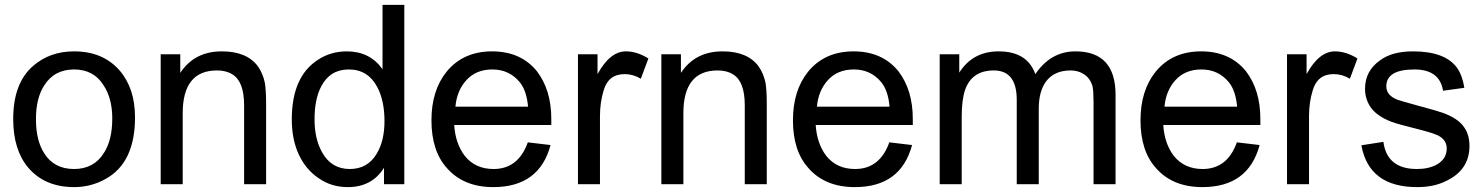

<svg xmlns="http://www.w3.org/2000/svg" viewBox="-20 -753 6067 785"><path d="M34 -266Q34 -414 116 -484Q184 -543 283 -543Q400 -543 468 -466Q532 -393 532 -273Q532 -87 411 -21Q352 12 283 12Q163 12 95 -68Q34 -141 34 -266ZM127 -266Q127 -178 161 -126Q201 -62 283 -62Q364 -62 405 -128Q439 -180 439 -269Q439 -351 403 -405Q363 -469 283 -469Q202 -469 161 -404Q127 -352 127 -266Z M637 0V-531H717V-455Q775 -543 887 -543Q990 -543 1035 -481Q1055 -452 1063 -414Q1065 -402 1066.5 -380.5Q1068 -359 1068 -327V0H978V-323Q978 -420 930 -449Q905 -465 867 -465Q727 -465 727 -290V0Z M1550 0V-67Q1501 12 1402 12Q1334 12 1282 -25Q1230 -60 1201.5 -121.5Q1173 -183 1173 -265Q1173 -439 1279 -508Q1332 -543 1398 -543Q1492 -543 1544 -470V-733H1633V0ZM1266 -265Q1266 -185 1297 -130Q1335 -62 1410 -62Q1484 -62 1521 -126Q1552 -178 1552 -258Q1552 -342 1522 -398Q1484 -469 1406 -469Q1330 -469 1294 -401Q1266 -349 1266 -265Z M2231 -160Q2185 12 1997 12Q1876 12 1808 -65Q1744 -135 1744 -261Q1744 -383 1806 -460Q1874 -543 1992 -543Q2109 -543 2175 -462Q2234 -385 2234 -267V-242H1837Q1842 -166 1880 -116Q1923 -62 1998 -62Q2099 -62 2138 -171ZM2139 -317Q2133 -383 2105 -417Q2062 -469 1993 -469Q1927 -469 1887.5 -426Q1848 -383 1842 -317Z M2343 0V-531H2423V-450Q2474 -543 2539 -543Q2584 -543 2631 -514L2600 -431Q2569 -450 2534 -450Q2467 -450 2448 -383Q2433 -335 2433 -278V0Z M2684 0V-531H2764V-455Q2822 -543 2934 -543Q3037 -543 3082 -481Q3102 -452 3110 -414Q3112 -402 3113.5 -380.5Q3115 -359 3115 -327V0H3025V-323Q3025 -420 2977 -449Q2952 -465 2914 -465Q2774 -465 2774 -290V0Z M3709 -160Q3663 12 3475 12Q3354 12 3286 -65Q3222 -135 3222 -261Q3222 -383 3284 -460Q3352 -543 3470 -543Q3587 -543 3653 -462Q3712 -385 3712 -267V-242H3315Q3320 -166 3358 -116Q3401 -62 3476 -62Q3577 -62 3616 -171ZM3617 -317Q3611 -383 3583 -417Q3540 -469 3471 -469Q3405 -469 3365.5 -426Q3326 -383 3320 -317Z M3822 0V-531H3902V-456Q3957 -543 4063 -543Q4180 -543 4213 -450Q4276 -543 4377 -543Q4541 -543 4541 -365V0H4451V-334Q4451 -382 4447 -399Q4438 -433 4411 -450Q4388 -465 4357 -465Q4290 -465 4256 -419Q4227 -378 4227 -309V0H4137V-345Q4137 -465 4043 -465Q3954 -465 3926 -386Q3912 -346 3912 -276V0Z M5130 -160Q5084 12 4896 12Q4775 12 4707 -65Q4643 -135 4643 -261Q4643 -383 4705 -460Q4773 -543 4891 -543Q5008 -543 5074 -462Q5133 -385 5133 -267V-242H4736Q4741 -166 4779 -116Q4822 -62 4897 -62Q4998 -62 5037 -171ZM5038 -317Q5032 -383 5004 -417Q4961 -469 4892 -469Q4826 -469 4786.5 -426Q4747 -383 4741 -317Z M5242 0V-531H5322V-450Q5373 -543 5438 -543Q5483 -543 5530 -514L5499 -431Q5468 -450 5433 -450Q5366 -450 5347 -383Q5332 -335 5332 -278V0Z M5636 -173Q5651 -62 5773 -62Q5821 -62 5854 -80Q5895 -103 5895 -146Q5895 -177 5868 -194Q5853 -206 5777 -225Q5693 -246 5669 -255Q5605 -280 5581 -319Q5561 -351 5561 -390Q5561 -463 5622 -506Q5671 -543 5757 -543Q5888 -543 5937 -476Q5959 -445 5967 -394L5880 -382Q5866 -469 5763 -469Q5648 -469 5648 -400Q5648 -363 5694 -345Q5701 -343 5720.5 -337Q5740 -331 5774 -322Q5819 -310 5844.5 -302.5Q5870 -295 5878 -292Q5942 -269 5966 -233Q5988 -202 5988 -156Q5988 -55 5886 -10Q5839 12 5774 12Q5577 12 5546 -159Z"/></svg>

Font: MongolianScript
Style: Regular
Weight: 400
Designer: Bolorsoft LLC, NUM
Foundry: Bolorsoft LLC
Version: Version 3.2